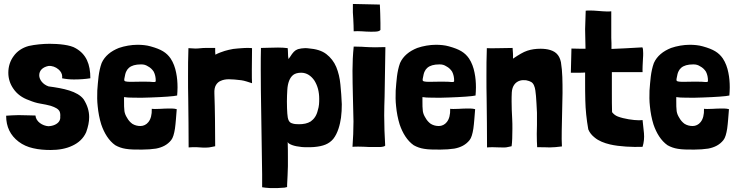

<svg xmlns="http://www.w3.org/2000/svg" viewBox="-20 -741 3721 969"><path d="M236 16C275 16 313 10 346 -6C376 -20 401 -42 415 -74C425 -102 430 -126 430 -150C430 -181 421 -210 402 -240C371 -281 300 -295 225 -305C196 -315 178 -339 178 -361C178 -385 195 -402 224 -408C242 -410 261 -403 275 -391C287 -381 294 -368 294 -354C294 -352 294 -349 293 -346C312 -342 332 -340 353 -340C383 -340 411 -342 436 -346C436 -418 415 -467 363 -497C335 -515 274 -520 230 -520C197 -520 156 -516 125 -509C92 -500 66 -482 49 -458C31 -434 22 -405 22 -374C22 -344 31 -317 47 -294C65 -267 92 -247 127 -235C146 -227 165 -221 184 -218C203 -215 221 -211 236 -207C260 -199 275 -191 281 -178C284 -171 285 -162 284 -152C285 -144 283 -135 278 -128C269 -115 250 -105 224 -104C195 -106 161 -127 159 -158C135 -158 108 -160 74 -160C51 -160 30 -158 11 -157C11 -101 32 -58 74 -26C95 -10 120 1 147 7C176 14 207 16 236 16Z M696 14C722 14 748 12 767 9C799 3 825 -10 844 -34C853 -45 859 -66 863 -92C867 -120 869 -155 872 -190C859 -194 837 -194 814 -193C796 -192 778 -191 763 -191C756 -191 751 -191 746 -192C747 -162 741 -140 729 -125C719 -112 704 -105 689 -105C675 -105 661 -108 648 -116C637 -124 628 -134 621 -147C614 -158 610 -168 608 -180C606 -195 606 -211 606 -233V-251C616 -249 634 -248 657 -248C682 -247 712 -248 741 -249C800 -251 860 -255 874 -259C875 -272 876 -286 876 -300C876 -325 874 -350 869 -374C864 -400 855 -425 841 -446C820 -476 794 -492 740 -507C719 -513 696 -515 674 -515C643 -515 609 -509 580 -499C560 -491 542 -481 527 -468C513 -456 501 -441 493 -423C477 -379 475 -333 471 -284C470 -258 470 -231 473 -205C476 -173 482 -142 491 -113C506 -69 529 -31 562 -8C578 1 595 7 614 10C635 14 666 14 696 14ZM754 -327C745 -328 730 -329 703 -329C673 -329 652 -328 638 -328C627 -328 620 -329 615 -330C609 -331 607 -334 607 -338C607 -342 608 -346 609 -351C611 -362 613 -373 618 -382C621 -388 625 -394 631 -399C644 -410 663 -416 692 -416C707 -416 716 -413 727 -406C739 -400 749 -390 756 -379C763 -365 766 -350 766 -334C766 -328 765 -327 754 -327Z M1006 4C1016 4 1026 4 1035 3C1044 2 1055 -1 1066 -3C1066 -34 1065 -127 1065 -141C1065 -165 1063 -248 1062 -269C1061 -288 1064 -302 1070 -312C1076 -322 1084 -329 1094 -333C1107 -339 1121 -341 1135 -341C1156 -341 1170 -339 1198 -336C1214 -334 1236 -326 1252 -321C1251 -330 1251 -357 1251 -391C1251 -400 1252 -474 1252 -497C1252 -499 1243 -499 1233 -499C1222 -499 1210 -499 1202 -498C1188 -497 1173 -496 1157 -494C1141 -491 1127 -488 1114 -484C1102 -480 1081 -473 1067 -465C1067 -473 1065 -491 1066 -481V-499H1016C997 -499 985 -496 966 -496C962 -496 933 -498 931 -498C929 -450 929 -402 929 -355C929 -317 929 -280 930 -243C931 -161 932 -79 932 3C948 2 962 1 974 2C985 3 996 3 1006 4Z M1341 208H1383C1396 207 1407 207 1416 206L1429 203V192C1430 177 1433 112 1433 98V51C1433 32 1433 6 1432 -25C1433 -19 1441 -14 1454 -9C1467 -4 1484 -1 1503 1C1513 2 1523 2 1533 2C1543 2 1554 2 1565 1C1611 -3 1640 -14 1662 -40C1685 -69 1696 -112 1701 -147C1704 -169 1705 -192 1705 -215C1704 -248 1701 -281 1698 -314C1695 -347 1688 -376 1677 -403C1666 -429 1649 -451 1627 -468C1605 -485 1575 -494 1537 -497C1531 -498 1525 -498 1519 -498C1507 -498 1496 -496 1484 -493C1467 -487 1458 -476 1444 -454L1436 -443L1434 -458C1433 -478 1433 -497 1432 -498C1417 -500 1401 -501 1383 -501C1351 -501 1323 -499 1297 -499C1296 -468 1296 -430 1296 -389C1296 -322 1297 -249 1298 -192C1300 -91 1303 116 1303 138V204C1314 206 1326 207 1341 208ZM1489 -114C1475 -114 1464 -115 1456 -118C1447 -120 1441 -125 1437 -133C1433 -141 1431 -153 1430 -168C1429 -183 1428 -203 1428 -229C1428 -250 1429 -269 1430 -287C1431 -305 1434 -320 1439 -333C1444 -346 1451 -356 1460 -363C1469 -370 1483 -374 1500 -374C1514 -374 1527 -370 1538 -363C1549 -356 1559 -346 1567 -334C1575 -321 1581 -307 1585 -292C1589 -276 1591 -260 1591 -243C1591 -234 1591 -224 1590 -214C1589 -204 1587 -194 1584 -185C1578 -158 1565 -140 1548 -128C1532 -118 1512 -114 1489 -114Z M1848 -581H1859C1867 -581 1875 -581 1882 -582C1891 -583 1897 -586 1900 -590V-625C1900 -662 1898 -685 1898 -697L1897 -718L1761 -721C1760 -690 1761 -665 1763 -644C1764 -623 1765 -602 1765 -583C1778 -584 1791 -584 1806 -583C1821 -582 1835 -581 1848 -581ZM1845 1H1899C1912 0 1921 -2 1924 -6C1921 -57 1919 -108 1919 -159C1919 -190 1920 -222 1921 -253L1925 -500V-503H1908C1887 -502 1857 -502 1842 -503C1827 -504 1815 -504 1806 -505C1806 -505 1765 -506 1765 -506C1765 -506 1765 -505 1765 -505C1761 -466 1759 -425 1759 -384C1759 -342 1760 -300 1761 -257L1764 -128C1764 -85 1762 -42 1759 0C1763 -1 1781 -1 1789 -1C1806 -1 1825 0 1845 1Z M2202 14C2228 14 2254 12 2273 9C2305 3 2331 -10 2350 -34C2359 -45 2365 -66 2369 -92C2373 -120 2375 -155 2378 -190C2365 -194 2343 -194 2320 -193C2302 -192 2284 -191 2269 -191C2262 -191 2257 -191 2252 -192C2253 -162 2247 -140 2235 -125C2225 -112 2210 -105 2195 -105C2181 -105 2167 -108 2154 -116C2143 -124 2134 -134 2127 -147C2120 -158 2116 -168 2114 -180C2112 -195 2112 -211 2112 -233V-251C2122 -249 2140 -248 2163 -248C2188 -247 2218 -248 2247 -249C2306 -251 2366 -255 2380 -259C2381 -272 2382 -286 2382 -300C2382 -325 2380 -350 2375 -374C2370 -400 2361 -425 2347 -446C2326 -476 2300 -492 2246 -507C2225 -513 2202 -515 2180 -515C2149 -515 2115 -509 2086 -499C2066 -491 2048 -481 2033 -468C2019 -456 2007 -441 1999 -423C1983 -379 1981 -333 1977 -284C1976 -258 1976 -231 1979 -205C1982 -173 1988 -142 1997 -113C2012 -69 2035 -31 2068 -8C2084 1 2101 7 2120 10C2141 14 2172 14 2202 14ZM2260 -327C2251 -328 2236 -329 2209 -329C2179 -329 2158 -328 2144 -328C2133 -328 2126 -329 2121 -330C2115 -331 2113 -334 2113 -338C2113 -342 2114 -346 2115 -351C2117 -362 2119 -373 2124 -382C2127 -388 2131 -394 2137 -399C2150 -410 2169 -416 2198 -416C2213 -416 2222 -413 2233 -406C2245 -400 2255 -390 2262 -379C2269 -365 2272 -350 2272 -334C2272 -328 2271 -327 2260 -327Z M2438 3C2449 2 2459 2 2468 2C2476 2 2519 4 2533 3C2541 2 2551 -1 2562 -3C2565 -23 2566 -57 2566 -91C2566 -108 2566 -125 2565 -140C2563 -176 2562 -202 2562 -229C2562 -244 2562 -258 2563 -275C2565 -307 2581 -327 2604 -334C2614 -337 2624 -337 2635 -336C2658 -331 2668 -326 2675 -310C2682 -295 2683 -275 2685 -257C2686 -246 2689 -198 2690 -172V-110C2690 -99 2689 -82 2689 -65C2689 -40 2690 -14 2691 2C2714 2 2735 2 2754 3C2772 3 2793 1 2816 -2C2815 -25 2814 -51 2815 -81C2816 -107 2818 -243 2819 -271C2819 -300 2819 -327 2818 -352C2817 -378 2815 -403 2811 -427C2807 -446 2801 -456 2795 -464C2777 -488 2741 -495 2708 -495C2684 -495 2662 -492 2641 -485C2620 -478 2599 -465 2569 -445C2570 -468 2568 -481 2567 -499C2527 -499 2453 -496 2437 -498C2435 -450 2435 -402 2435 -355C2435 -317 2435 -280 2436 -243C2437 -161 2438 -79 2438 3Z M3223 0C3230 -23 3232 -45 3230 -69C3227 -100 3227 -97 3223 -135C3218 -135 3212 -134 3205 -134C3178 -134 3129 -141 3098 -153C3085 -158 3076 -166 3069 -175C3068 -205 3068 -237 3068 -272V-377H3223C3222 -388 3224 -429 3225 -445C3226 -455 3226 -465 3226 -473C3226 -487 3225 -497 3222 -502C3188 -500 3155 -498 3132 -497C3109 -496 3087 -495 3066 -494V-523L3065 -550V-684C3058 -683 3051 -683 3044 -683C3028 -683 3014 -685 2997 -686C2985 -687 2970 -688 2957 -688C2950 -688 2942 -688 2936 -687C2935 -671 2933 -609 2933 -594C2933 -576 2935 -511 2935 -495C2915 -495 2898 -495 2864 -496L2861 -374H2900C2911 -374 2922 -374 2933 -375V-332C2933 -299 2933 -266 2934 -234C2935 -188 2940 -139 2949 -88C2956 -71 2967 -58 2981 -47C3001 -30 3029 -19 3059 -12C3106 -1 3173 2 3223 0Z M3483 14C3509 14 3535 12 3554 9C3586 3 3612 -10 3631 -34C3640 -45 3646 -66 3650 -92C3654 -120 3656 -155 3659 -190C3646 -194 3624 -194 3601 -193C3583 -192 3565 -191 3550 -191C3543 -191 3538 -191 3533 -192C3534 -162 3528 -140 3516 -125C3506 -112 3491 -105 3476 -105C3462 -105 3448 -108 3435 -116C3424 -124 3415 -134 3408 -147C3401 -158 3397 -168 3395 -180C3393 -195 3393 -211 3393 -233V-251C3403 -249 3421 -248 3444 -248C3469 -247 3499 -248 3528 -249C3587 -251 3647 -255 3661 -259C3662 -272 3663 -286 3663 -300C3663 -325 3661 -350 3656 -374C3651 -400 3642 -425 3628 -446C3607 -476 3581 -492 3527 -507C3506 -513 3483 -515 3461 -515C3430 -515 3396 -509 3367 -499C3347 -491 3329 -481 3314 -468C3300 -456 3288 -441 3280 -423C3264 -379 3262 -333 3258 -284C3257 -258 3257 -231 3260 -205C3263 -173 3269 -142 3278 -113C3293 -69 3316 -31 3349 -8C3365 1 3382 7 3401 10C3422 14 3453 14 3483 14ZM3541 -327C3532 -328 3517 -329 3490 -329C3460 -329 3439 -328 3425 -328C3414 -328 3407 -329 3402 -330C3396 -331 3394 -334 3394 -338C3394 -342 3395 -346 3396 -351C3398 -362 3400 -373 3405 -382C3408 -388 3412 -394 3418 -399C3431 -410 3450 -416 3479 -416C3494 -416 3503 -413 3514 -406C3526 -400 3536 -390 3543 -379C3550 -365 3553 -350 3553 -334C3553 -328 3552 -327 3541 -327Z"/></svg>

Font: Londrina Solid CC
Style: CC
Weight: 400
Designer: Marcelo Magalhaes
Foundry: Tipos Pereira
Version: Version 1.003;FEAKit 1.0